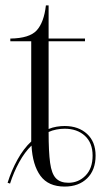

<svg xmlns="http://www.w3.org/2000/svg" viewBox="-20 -678 390 707"><path d="M8 -5Q22 -50 44.5 -90.5Q67 -131 95 -157V-526H18V-536Q89 -537 115.5 -566.5Q142 -596 149 -658H159V-536H293V-526H159V-203Q173 -209 188.5 -211.5Q204 -214 218 -214Q269 -214 300.5 -185Q332 -156 332 -105Q332 -52 301 -21.5Q270 9 218 9Q158 9 129 -30.5Q100 -70 96 -142Q71 -118 50.5 -80.5Q30 -43 17 -2ZM232 -5Q269 -5 295 -31.5Q321 -58 321 -105Q321 -152 292.5 -178Q264 -204 218 -204Q203 -204 187.5 -201Q172 -198 159 -192Q159 -119 164.5 -78.5Q170 -38 186 -21.5Q202 -5 232 -5Z"/></svg>

Font: Noto Serif Display Light
Style: Regular
Weight: 300
Designer: Monotype Design Team
Foundry: Monotype Imaging Inc.
Version: Version 2.009